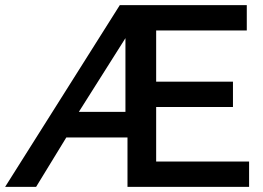

<svg xmlns="http://www.w3.org/2000/svg" viewBox="-45 -730 1028 750"><path d="M96 0 214 -193H453V0H928V-99H565V-312H865V-411H565V-611H919V-710H423L-25 0ZM445 -581V-293H263Z"/></svg>

Font: RT Raleway SemiBold
Style: Regular
Weight: 400
Designer: Matt McInerney, Pablo Impallari, Rodrigo Fuenzalida — Edited by Milan Moffatt in April 2016
Foundry: Matt McInerney, Pablo Impallari, Rodrigo Fuenzalida — Edited by Milan Moffatt in April 2016
Version: Version 3.001